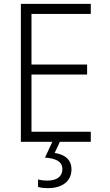

<svg xmlns="http://www.w3.org/2000/svg" viewBox="-20 -734 570 994"><path d="M88 0H251L213 82C271 86 303 103 303 142C303 180 274 201 224 201C209 201 191 199 177 195V234C190 238 210 240 228 240C304 240 350 203 350 143C350 94 318 66 263 58L290 0H450V-52H143V-348H431V-400H143V-662H450V-714H88Z"/></svg>

Font: Noto Sans Mono Condensed Light
Style: Regular
Weight: 300
Width: 3
Designer: Monotype Design Team
Foundry: Monotype Imaging Inc.
Version: Version 2.014